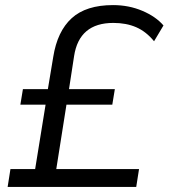

<svg xmlns="http://www.w3.org/2000/svg" viewBox="-20 -734 662 754"><path d="M10 0 21 -70H118L159 -323H60L70 -384H168L189 -510Q205 -611 261.5 -662.5Q318 -714 424 -714Q486 -714 539 -691.5Q592 -669 622 -634L585 -572Q554 -610 515 -627Q476 -644 425 -644Q291 -644 271 -514L251 -384H431L421 -323H241L201 -70H526L515 0Z"/></svg>

Font: Nunito Sans
Style: Italic
Weight: 400
Italic angle: -9°
Designer: Vernon Adams
Foundry: Vernon Adams
Version: Version 3.006; ttfautohint (v1.8.3)